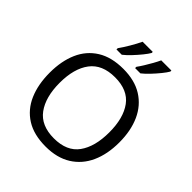

<svg xmlns="http://www.w3.org/2000/svg" viewBox="-251 -1109 1283 1283"><g transform="rotate(45 390.5 -467.0)"><path d="M720 -358Q720 -247 682.5 -164.5Q645 -82 571.5 -36Q498 10 391 10Q279 10 206 -36Q133 -82 97 -165Q61 -248 61 -359Q61 -469 97 -551Q133 -633 206.5 -679Q280 -725 392 -725Q499 -725 572 -679.5Q645 -634 682.5 -551.5Q720 -469 720 -358ZM156 -358Q156 -223 213 -145.5Q270 -68 391 -68Q513 -68 569 -145.5Q625 -223 625 -358Q625 -493 569 -569.5Q513 -646 392 -646Q271 -646 213.5 -569.5Q156 -493 156 -358ZM626 -944V-934Q616 -916 593 -887.5Q570 -859 543 -830.5Q516 -802 493 -784H443V-796Q457 -815 473 -841Q489 -867 504.5 -894.5Q520 -922 530 -944ZM450 -944V-934Q440 -916 417 -887.5Q394 -859 367 -830.5Q340 -802 317 -784H267V-796Q288 -825 313 -867.5Q338 -910 354 -944Z"/></g></svg>

Font: Noto IKEA Arabic
Style: Regular
Weight: 400
Designer: Monotype Design Team
Foundry: Monotype Imaging Inc.
Version: Version 1.200